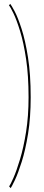

<svg xmlns="http://www.w3.org/2000/svg" viewBox="-20 -768 228 998"><path d="M35.5 210 27.5 201Q34 192.5 50 156.2Q66 120 84.2 59.5Q102.5 -1 115.5 -82.5Q128.5 -164 128.5 -263Q128.5 -374.5 115.8 -460Q103 -545.5 84.8 -605Q66.5 -664.5 50.2 -698.2Q34 -732 26.5 -740L33 -748Q39 -741.5 56 -709.5Q73 -677.5 92.2 -618Q111.5 -558.5 125.5 -470Q139.5 -381.5 139.5 -263Q139.5 -156.5 125.8 -72Q112 12.5 93 72.8Q74 133 57.5 167.8Q41 202.5 35.5 210Z"/></svg>

Font: Imbue 100pt
Style: Bold
Weight: 700
Designer: Tyler Finck
Foundry: Etcetera Type Company
Version: Version 1.102; ttfautohint (v1.8.3)